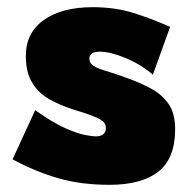

<svg xmlns="http://www.w3.org/2000/svg" viewBox="-20 -490 528 535"><path d="M78 -183Q126 -149 160.5 -133.5Q195 -118 216.5 -114Q238 -110 246 -110Q262 -110 268.5 -116.5Q275 -123 275 -133Q275 -142 269.5 -149Q264 -156 244 -164.5Q224 -173 181 -186Q147 -197 117.5 -213.5Q88 -230 70 -259Q52 -288 52 -334Q52 -399 102.5 -434.5Q153 -470 238 -470Q300 -470 351.5 -454Q403 -438 454 -415L406 -282Q372 -311 329.5 -328.5Q287 -346 259 -346Q241 -346 235 -340Q229 -334 229 -327Q229 -314 240.5 -306.5Q252 -299 276.5 -292Q301 -285 341 -270Q374 -258 403 -242Q432 -226 450 -200Q468 -174 468 -130Q468 -48 421 -11.5Q374 25 285 25Q206 25 142 6.5Q78 -12 15 -46Z"/></svg>

Font: Jost* Black
Style: Regular
Weight: 900
Version: Version 3.7